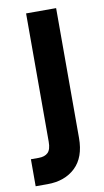

<svg xmlns="http://www.w3.org/2000/svg" viewBox="-112 -540 410 756"><g transform="rotate(-10 93.0 -161.5)"><path d="M-32.2 68.8H-1Q23.4 68.8 36.1 56.4Q48.8 43.9 48.8 13.2V-500H168.9V19Q168.9 96.7 126.7 136.7Q84.5 176.8 15.1 176.8H-32.2Z"/></g></svg>

Font: Overused Grotesk SemiBold
Style: Regular
Weight: 600
Version: Version 0.002